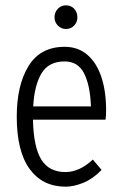

<svg xmlns="http://www.w3.org/2000/svg" viewBox="-20 -694 461 722"><path d="M43 -255Q43 -374 87.5 -446Q132 -518 223 -518Q274 -518 309 -487.5Q344 -457 361.5 -403.5Q379 -350 379 -280Q379 -270 378.5 -261Q378 -252 377 -244H104Q106 -142 135 -94.5Q164 -47 226 -47Q279 -47 329 -94L362 -55Q329 -21 293 -6.5Q257 8 227 8Q140 8 91.5 -58.5Q43 -125 43 -255ZM223 -463Q163 -463 136 -418Q109 -373 105 -294H322Q319 -374 296 -418.5Q273 -463 223 -463ZM185 -629Q185 -648 197.5 -661Q210 -674 228 -674Q247 -674 259 -661Q271 -648 271 -629Q271 -611 259 -598Q247 -585 228 -585Q210 -585 197.5 -598Q185 -611 185 -629Z"/></svg>

Font: Radio Canada Condensed Light
Style: Regular
Weight: 300
Width: 3
Designer: Charles Daoud, Etienne Aubert Bonn, Alexandre Saumier Demers, Jacques Le Bailly
Foundry: Radio-Canada
Version: Version 2.104; ttfautohint (v1.8.4.7-5d5b);gftools[0.9.28.de